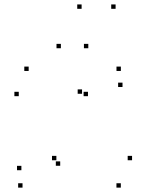

<svg xmlns="http://www.w3.org/2000/svg" viewBox="-20 -848 660 878"><path d="M65.8 -408.2V-428.2H45.8V-408.2ZM382.3 -408.2V-428.2H362.3V-408.2ZM355.2 -419.2V-439.2H335.2V-419.2ZM77.8 -69.6V-89.6H57.8V-69.6ZM83 10V-10H63V10ZM532.5 10V-10H512.5V10ZM583.9 -115.2V-135.2H563.9V-115.2ZM237.8 -115.2V-135.2H217.8V-115.2ZM255.3 -90V-110H235.3V-90ZM540.2 -450.1V-470.1H520.2V-450.1ZM532.7 -523.5V-543.5H512.7V-523.5ZM111.1 -523.5V-543.5H91.1V-523.5ZM353.2 -807.7V-827.7H333.2V-807.7ZM508.6 -807.7V-827.7H488.6V-807.7ZM383.8 -627.4V-647.4H363.8V-627.4ZM258.4 -627.4V-647.4H238.4V-627.4Z"/></svg>

Font: Monaspace Argon Dots Var
Style: Regular
Weight: 400
Designer: Riley Cran and the Lettermatic Team
Version: Version 1.100 (Monaspace Argon Dots)